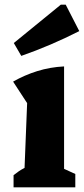

<svg xmlns="http://www.w3.org/2000/svg" viewBox="-20 -801 361 821"><path d="M38 0V-52Q48 -60 59.5 -68Q71 -76 85 -83L96 -360L36 -452Q85 -480 139.5 -497Q194 -514 254 -517V-79L302 -57V0ZM71 -562 39 -617 240 -781H261L319 -668Q258 -637 196 -610.5Q134 -584 71 -562Z"/></svg>

Font: Piazzolla Thin Black
Style: Regular
Weight: 900
Version: Version 2.005